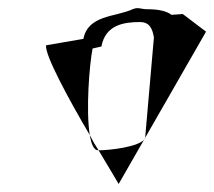

<svg xmlns="http://www.w3.org/2000/svg" viewBox="-20 -459 534 479"><path d="M95 -346C91 -323 151 -212 204 -122C194 -183 203 -299 211 -338L233 -343C243 -397 289 -404 329 -404C353 -404 360 -388 364 -366L342 -114C330 -92 251 -84 226 -84C255 -36 276 0 276 0L494 -380L436 -424L408 -422C396 -431 377 -436 347 -436C331 -436 325 -442 311 -436C267 -416 200 -422 188 -362ZM204 -122C208 -99 214 -84 225 -84H226C218 -96 211 -108 204 -122Z"/></svg>

Font: Corrode
Style: Ita
Weight: 400
Designer: Mew Too
Version: Version 0.532